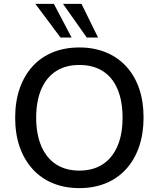

<svg xmlns="http://www.w3.org/2000/svg" viewBox="-20 -958 815 987"><path d="M388 9Q313 9 252 -16Q191 -41 147.5 -89Q104 -137 81 -203.5Q58 -270 58 -353Q58 -436 81 -502.5Q104 -569 147 -616.5Q190 -664 251 -689Q312 -714 388 -714Q463 -714 524 -689Q585 -664 628.5 -617Q672 -570 695 -503.5Q718 -437 718 -354Q718 -271 695 -204Q672 -137 628.5 -89Q585 -41 524 -16Q463 9 388 9ZM388 -81Q458 -81 507.5 -113Q557 -145 583.5 -206Q610 -267 610 -353Q610 -439 584 -500Q558 -561 508.5 -592.5Q459 -624 388 -624Q318 -624 268.5 -592.5Q219 -561 192.5 -500Q166 -439 166 -353Q166 -268 192.5 -206.5Q219 -145 268.5 -113Q318 -81 388 -81ZM426 -765 304 -938H399L484 -765ZM291 -765 162 -938H257L348 -765Z"/></svg>

Font: Nunito Sans 12pt ExtraLight SemiBold
Style: Regular
Weight: 600
Version: Version 3.101;gftools[0.9.27]